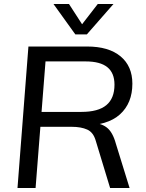

<svg xmlns="http://www.w3.org/2000/svg" viewBox="-20 -946 735 966"><path d="M159 0H68L123 -712H418Q527 -712 586.5 -662.5Q646 -613 646 -525Q646 -427 583.5 -370.5Q521 -314 395 -314L438 -328Q486 -328 516.5 -305Q547 -282 563 -223L632 0H534L462 -237Q450 -280 419 -294Q388 -308 341 -308H169L175 -383H390Q474 -383 515 -417Q556 -451 556 -520Q556 -579 520 -608Q484 -637 411 -637H209ZM472 -926H551L417 -773H359L249 -926H327L393 -824Z"/></svg>

Font: Muli Medium
Style: Italic
Weight: 500
Italic angle: -4.541°
Designer: Vernon Adams
Foundry: Vernon Adams
Version: Version 2.100; ttfautohint (v1.8.1.43-b0c9)